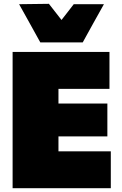

<svg xmlns="http://www.w3.org/2000/svg" viewBox="-20 -985 640 1005"><path d="M46 0V-713H553V-520H286V-443H542V-271H286V-193H560V0ZM191 -763Q163 -814 135 -864.2Q107 -914.5 80 -963L236 -965Q252 -944 268.8 -923Q285.5 -902 302 -880.5Q318.5 -901.5 334.5 -922.2Q350.5 -943 366 -963H524Q496.5 -914.5 468.8 -864.2Q441 -814 413 -763Z"/></svg>

Font: Commissioner Black
Style: Regular
Weight: 900
Designer: Kostas Bartsokas
Foundry: Kostas Bartsokas
Version: Version 1.000; ttfautohint (v1.8.3)